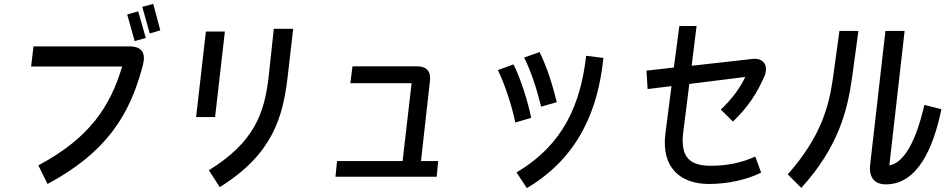

<svg xmlns="http://www.w3.org/2000/svg" viewBox="-20 -904 4840 981"><path d="M799 -749 763 -884 707 -869 745 -733ZM725 -710 686 -846 630 -830 668 -694ZM176 -59 223 36C523 -125 642 -314 709 -567C727 -633 706 -667 640 -667H151L139 -564H604C542 -355 434 -197 176 -59Z M1103 52C1375 -117 1426 -308 1450 -514L1478 -757H1379L1353 -516C1332 -323 1277 -176 1047 -34ZM1129 -743H1032L982 -306H1079Z M2219 -81H2131L2177 -493C2182 -540 2158 -565 2113 -565H1781L1770 -479H2083L2037 -81H1702L1694 -1H2211Z M2745 -359 2825 -382C2803 -469 2777 -556 2737 -638L2658 -610C2695 -536 2723 -447 2745 -359ZM2672 57C2937 -100 3036 -344 3063 -608L2975 -619C2946 -369 2858 -165 2619 -23ZM2613 -278 2694 -302C2677 -386 2642 -497 2604 -575L2524 -546C2561 -469 2595 -364 2613 -278Z M3663 -344 3725 -283C3804 -358 3851 -434 3885 -513C3909 -568 3881 -609 3826 -603L3514 -568L3539 -771H3451L3423 -559L3283 -543L3289 -449L3411 -464L3380 -224C3357 -47 3457 36 3602 36C3703 36 3798 13 3869 -22L3839 -104C3768 -72 3693 -57 3612 -57C3510 -57 3454 -95 3471 -229L3502 -475L3788 -511C3758 -450 3724 -403 3663 -344Z M4366 -746H4269L4237 -513C4216 -360 4175 -206 4005 -13L4074 56C4266 -155 4311 -344 4334 -511ZM4602 -746H4504L4426 -63C4418 4 4450 38 4506 38C4666 38 4748 -142 4790 -346L4703 -368C4662 -190 4602 -72 4524 -59Z"/></svg>

Font: Smiley Sans Oblique
Style: Regular
Weight: 400
Italic angle: -8°
Designer: oooooohmygosh, Nagisa Chen, Janine Sui, Heda Shi, Jian Li
Foundry: atelierAnchor
Version: Version 2.0.1